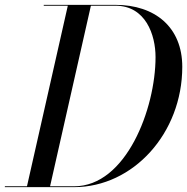

<svg xmlns="http://www.w3.org/2000/svg" viewBox="-55 -770 770 790"><path d="M250 0C493 0 695 -222 695 -495C695 -658 583 -750 420 -750H125V-746.5H224L56 -3.5H-35V0ZM420 -746.5C544 -746.5 585 -627 585 -535C585 -323 464 -3.5 250 -3.5H151L319 -746.5Z"/></svg>

Font: Bodoni* 48pt
Style: Italic
Weight: 400
Italic angle: -13°
Version: Version 2.3